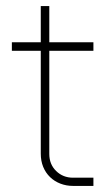

<svg xmlns="http://www.w3.org/2000/svg" viewBox="-20 -611 358 631"><path d="M220 0Q198 0 178.5 -7.5Q159 -15 144.5 -29Q130 -43 122 -62.5Q114 -82 114 -106V-591H142V-105Q142 -71 164.5 -49Q187 -27 220 -27H287V0ZM19 -444V-472H287V-444Z"/></svg>

Font: SUSE Thin
Style: Regular
Weight: 250
Designer: Rene Bieder
Foundry: SUSE
Version: Version 1.000